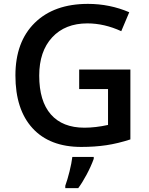

<svg xmlns="http://www.w3.org/2000/svg" viewBox="-20 -744 766 985"><path d="M386.2 -387.2H648.9V-28.8Q584.5 -7.8 525.1 1Q465.8 9.8 397 9.8Q234.9 9.8 147 -86.2Q59.1 -182.1 59.1 -356.9Q59.1 -529.3 158.2 -626.7Q257.3 -724.1 431.2 -724.1Q543 -724.1 643.1 -681.2L602.1 -584Q515.1 -624 428.2 -624Q314 -624 247.6 -552.2Q181.2 -480.5 181.2 -356Q181.2 -225.1 241 -157Q300.8 -88.9 413.1 -88.9Q469.7 -88.9 534.2 -103V-287.1H386.2ZM314.9 209Q326.2 177.7 336.7 135.5Q347.2 93.3 351.1 61H460.9V70.8Q446.8 109.9 424.3 151.9Q401.9 193.8 381.3 221.2H314.9Z"/></svg>

Font: JBL Sans
Style: Semibold
Weight: 600
Version: Version 1.10